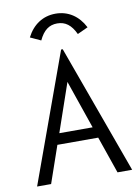

<svg xmlns="http://www.w3.org/2000/svg" viewBox="-90 -870 679 931"><g transform="rotate(-10 250.0 -405.0)"><path d="M159 -694C181 -741 209 -762 249 -762C289 -762 317 -741 339 -694L391 -718C361 -777 311 -810 249 -810C187 -810 137 -777 107 -718ZM412 0H484L254 -634H246L16 0H85L148 -182H349ZM249 -474 331 -236H167Z"/></g></svg>

Font: Inconsolata
Style: Regular
Weight: 400
Monospace: yes
Designer: Raph Levien, Cyreal, Brenton Simpson
Foundry: Raph Levien, Cyreal, Google
Version: Version 3.100